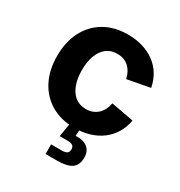

<svg xmlns="http://www.w3.org/2000/svg" viewBox="-177 -677 942 1004"><g transform="rotate(30 294.0 -174.5)"><path d="M306.4 10.7Q224.3 10.7 164.4 -24.6Q104.6 -59.9 72.1 -123.3Q39.7 -186.6 39.7 -270.6Q39.7 -355.2 72.1 -418.7Q104.6 -482.2 164.4 -517.4Q224.3 -552.7 306.4 -552.7Q355.2 -552.7 396.2 -540.1Q437.1 -527.5 468.8 -504Q500.5 -480.5 521 -446.9Q541.4 -413.2 549.2 -371.3L413.1 -345.8Q408.6 -367 399.4 -383.9Q390.2 -400.9 377 -412.9Q363.7 -424.9 346.4 -431.2Q329.1 -437.5 308 -437.5Q268.9 -437.5 242.4 -416.4Q216 -395.4 202.4 -357.9Q188.9 -320.5 188.9 -271.1Q188.9 -222.4 202.4 -184.8Q216 -147.3 242.4 -125.9Q268.9 -104.6 308 -104.6Q329.3 -104.6 346.8 -111.1Q364.4 -117.7 378 -130Q391.6 -142.4 400.8 -160.2Q409.9 -177.9 414.2 -199.9L550.1 -174.7Q542.6 -131.5 522 -97.4Q501.4 -63.3 469.7 -39Q438.1 -14.8 396.8 -2.1Q355.4 10.7 306.4 10.7ZM243.8 204.1V146H305.9Q329.3 146 339.2 139Q349 132.1 349 115.9Q349 99.6 339.2 92.9Q329.3 86.2 305.9 86.2H261.1L278.9 -21.3H335.3V0L332.4 43Q378.7 40.8 403.8 60.8Q428.9 80.8 428.9 119.5Q428.9 164.6 401.2 184.3Q373.4 204.1 312.2 204.1Z"/></g></svg>

Font: Inter Variable LoSnoCo
Style: Regular
Weight: 400
Designer: Rasmus Andersson
Foundry: rsms
Version: Version 4.000;git-a52131595; featfreeze: case,dlig,ss01,ss02